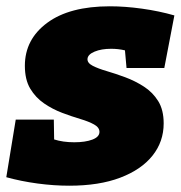

<svg xmlns="http://www.w3.org/2000/svg" viewBox="-29 -575 576 610"><path d="M191 15Q142 15 90 8Q38 1 -9 -12L21 -195H142L143 -132Q171 -123 207 -123Q242 -123 264.5 -131.5Q287 -140 287 -156Q287 -170 270 -179.5Q253 -189 226 -197Q199 -205 168.5 -216.5Q138 -228 111 -246.5Q84 -265 67 -293.5Q50 -322 50 -366Q50 -450 121 -502.5Q192 -555 320 -555Q368 -555 422 -547.5Q476 -540 525 -526L493 -359H373L368 -415Q347 -420 324 -420Q293 -420 271.5 -411Q250 -402 249 -388Q248 -375 265.5 -366Q283 -357 310.5 -349Q338 -341 369 -329.5Q400 -318 428 -300Q456 -282 473.5 -254Q491 -226 491 -183Q491 -125 455.5 -80.5Q420 -36 353 -10.5Q286 15 191 15Z"/></svg>

Font: Bitter Black
Style: Italic
Weight: 900
Italic angle: -9°
Designer: Sol Matas, and Bitter project Authors
Foundry: Sol Matas
Version: Version 2.001